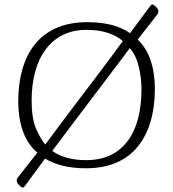

<svg xmlns="http://www.w3.org/2000/svg" viewBox="-20 -753 788 874"><path d="M84 101Q81 101 74.5 96.5Q68 92 62 84Q56 76 56 68Q56 60 65 50L150 -58Q104 -98 83.5 -158Q63 -218 63 -291Q63 -372 82 -438Q101 -504 139.5 -552Q178 -600 237.5 -626Q297 -652 378 -652Q440 -652 488 -639.5Q536 -627 572 -602L661 -722Q669 -733 673 -733Q676 -733 682.5 -728.5Q689 -724 695 -716.5Q701 -709 701 -700Q701 -692 692 -682L607 -573Q648 -533 666.5 -476Q685 -419 685 -349Q685 -268 666 -202Q647 -136 608.5 -87.5Q570 -39 510.5 -13Q451 13 370 13Q312 13 266 1.5Q220 -10 185 -31L96 90Q88 101 84 101ZM186 -95Q212 -130 249.5 -180.5Q287 -231 330 -287.5Q373 -344 414 -398Q455 -452 488 -496.5Q521 -541 539 -566Q514 -589 472.5 -603Q431 -617 374 -617Q312 -617 265.5 -593.5Q219 -570 187.5 -527.5Q156 -485 140 -426Q124 -367 124 -296Q124 -211 145.5 -164Q167 -117 186 -95ZM371 -24Q436 -24 483.5 -47Q531 -70 562.5 -113Q594 -156 609 -215Q624 -274 624 -346Q624 -397 612 -448.5Q600 -500 571 -534Q547 -502 510.5 -453.5Q474 -405 431 -348.5Q388 -292 346.5 -237Q305 -182 271 -137Q237 -92 218 -66Q247 -45 286 -34.5Q325 -24 371 -24Z"/></svg>

Font: Briem Hand Thin
Style: Regular
Weight: 100
Designer: Gunnlaugur SE Briem, Eben Sorkin
Foundry: Sorkin Type Co.
Version: Version 1.003